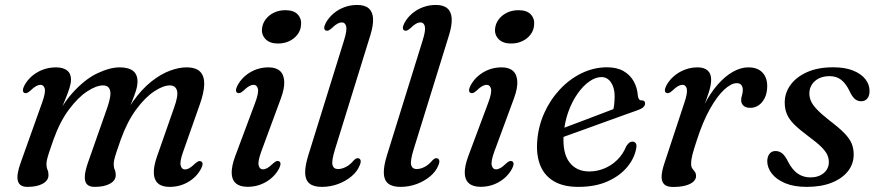

<svg xmlns="http://www.w3.org/2000/svg" viewBox="-20 -738 3511 769"><path d="M332.5 -87.2 409.4 -306Q426.3 -354.8 421 -375.3Q415.8 -395.9 392.5 -395.9Q365.7 -395.9 329.1 -371.9Q292.4 -347.9 256.4 -299.7Q220.3 -251.6 194.3 -179Q183.5 -148.1 177.2 -129.3Q170.9 -110.4 168.5 -99.5Q166 -88.5 166 -80.8Q166 -67.6 170.1 -58.6Q174.2 -49.5 174.2 -36.6Q174.2 -15.2 151.3 -2.4Q128.4 10.5 89.6 10.5Q58.2 10.5 51.6 -13.4Q45 -37.2 63.1 -87.2L148.8 -327.3Q163 -366.7 159.3 -382.5Q155.6 -398.3 142 -398.3Q134.1 -398.3 124.7 -393.2Q115.3 -388.2 102 -375.2Q93.6 -367.8 88.1 -365.7Q82.6 -363.7 77.5 -366Q71.6 -368.9 71.7 -376.7Q71.9 -384.5 77.8 -395.9Q95.8 -428.9 129.7 -448.6Q163.7 -468.2 204.9 -468.2Q232.5 -468.2 248.5 -455.9Q264.4 -443.6 264.4 -419.5Q264.4 -405.2 258.7 -386.6Q252.9 -368 242.3 -341.8Q231.7 -315.6 216.4 -278.6Q201.1 -241.5 181.9 -190L179.9 -211.3Q218.5 -307.9 268.7 -364Q318.8 -420.1 369.4 -444.2Q420 -468.2 459.4 -468.2Q496.1 -468.2 514.1 -453.1Q532.1 -437.9 530.6 -406.9Q530.3 -393.2 525.1 -376.4Q519.9 -359.6 510.2 -335.5Q500.4 -311.4 486.4 -276.2Q472.3 -240.9 454 -190L448.9 -211.3Q477.8 -283.4 513.4 -332.8Q548.9 -382.1 586.9 -412Q624.8 -441.8 660.9 -455Q696.9 -468.2 726.6 -468.2Q765.5 -468.2 782.3 -450.1Q799.1 -432 797.9 -399Q796.7 -365.9 780.6 -320.6L713.6 -130.4Q699.5 -91.2 703.6 -75.3Q707.7 -59.4 720.8 -59.4Q729.4 -59.4 738.6 -64.6Q747.7 -69.7 760.8 -82.5Q769.6 -90.1 775.1 -92.2Q780.6 -94.2 785.3 -91.7Q791.4 -88.8 791.3 -81Q791.1 -73.2 785 -61.8Q767.4 -28.8 733.9 -9.2Q700.3 10.5 659.1 10.5Q628.3 10.5 612.6 -3.7Q596.9 -17.8 596.1 -44.9Q595.2 -72 608.5 -110.3L677 -306Q694.8 -354.9 688.8 -375.4Q682.8 -395.9 660.1 -395.9Q633.3 -395.9 597.1 -371.7Q560.9 -347.6 525.3 -299.4Q489.7 -251.3 463.7 -179Q452.9 -148.1 446.6 -129.3Q440.3 -110.4 437.9 -99.5Q435.4 -88.5 435.4 -80.8Q435.4 -67.6 439.5 -58.6Q443.6 -49.5 443.6 -36.6Q443.6 -15.2 420.7 -2.4Q397.8 10.5 359 10.5Q338.1 10.5 328.3 0.1Q318.5 -10.3 319.7 -32Q320.9 -53.7 332.5 -87.2Z M1026.3 -130.7Q1012.1 -91.6 1016 -75.7Q1019.8 -59.7 1033.1 -59.7Q1041.3 -59.7 1050.6 -64.9Q1059.8 -70 1073.1 -82.8Q1081.5 -90.4 1087 -92.5Q1092.5 -94.5 1097.6 -92Q1103.5 -89.1 1103.4 -81.3Q1103.2 -73.5 1097.3 -62.1Q1079.3 -29.1 1045.8 -9.5Q1012.2 10.2 971.4 10.2Q940.4 10.2 924.4 -4.1Q908.4 -18.3 907.9 -45.4Q907.5 -72.5 921.6 -111.2L1002.3 -327.3Q1016.9 -366.7 1013 -382.5Q1009.1 -398.3 995.5 -398.3Q987.6 -398.3 978.2 -393.2Q968.8 -388.2 955.5 -375.2Q947.1 -367.8 941.6 -365.7Q936.1 -363.7 931 -366Q925.1 -368.9 925.2 -376.7Q925.4 -384.5 931.3 -395.9Q949.1 -428.7 982.3 -448.5Q1015.6 -468.2 1055.8 -468.2Q1084.9 -468.2 1100.9 -454.2Q1116.8 -440.1 1118.4 -412.4Q1120 -384.7 1105 -343.8ZM1093 -563.7Q1060.6 -563.7 1043.5 -581.4Q1026.5 -599.2 1029.5 -624.2Q1031.6 -643.8 1044 -660.5Q1056.5 -677.1 1077 -687.2Q1097.4 -697.2 1123.4 -697.2Q1157.4 -697.2 1173.2 -679.4Q1188.9 -661.5 1185.6 -636Q1183.8 -615.8 1171.3 -599.4Q1158.7 -583 1138.6 -573.3Q1118.5 -563.7 1093 -563.7Z M1463.3 -596.8 1321.9 -140.3Q1307.3 -92.9 1311.8 -76.9Q1316.3 -60.9 1333.8 -60.9Q1349.2 -60.9 1366 -69.7Q1382.7 -78.4 1396.6 -95.4Q1402.9 -101.8 1407.5 -103.6Q1412.1 -105.3 1416.9 -103.7Q1423.1 -101.7 1424.5 -94.4Q1425.8 -87 1420.5 -75.3Q1411.4 -51.8 1388.5 -32.3Q1365.5 -12.8 1334.4 -1.1Q1303.3 10.5 1268.8 10.5Q1235.7 10.5 1219.3 -3.3Q1202.9 -17 1202.2 -45.4Q1201.6 -73.7 1215.2 -117.2L1358.1 -577Q1370.6 -616.9 1366.5 -632.6Q1362.5 -648.3 1348.9 -648.3Q1341 -648.3 1331.6 -643.2Q1322.2 -638.2 1308.9 -625.2Q1300.5 -617.8 1295 -615.7Q1289.5 -613.7 1284.4 -616Q1278.5 -618.9 1278.6 -626.7Q1278.8 -634.5 1284.7 -645.9Q1296.8 -667.9 1316 -684.1Q1335.2 -700.3 1359.4 -709.2Q1383.6 -718.2 1410.6 -718.2Q1441.6 -718.2 1457.3 -704.1Q1472.9 -690.1 1474.2 -662.9Q1475.4 -635.8 1463.3 -596.8Z M1778.3 -596.8 1636.9 -140.3Q1622.3 -92.9 1626.8 -76.9Q1631.3 -60.9 1648.8 -60.9Q1664.2 -60.9 1681 -69.7Q1697.7 -78.4 1711.6 -95.4Q1717.9 -101.8 1722.5 -103.6Q1727.1 -105.3 1731.9 -103.7Q1738.1 -101.7 1739.5 -94.4Q1740.8 -87 1735.5 -75.3Q1726.4 -51.8 1703.5 -32.3Q1680.5 -12.8 1649.4 -1.1Q1618.3 10.5 1583.8 10.5Q1550.7 10.5 1534.3 -3.3Q1517.9 -17 1517.2 -45.4Q1516.6 -73.7 1530.2 -117.2L1673.1 -577Q1685.6 -616.9 1681.5 -632.6Q1677.5 -648.3 1663.9 -648.3Q1656 -648.3 1646.6 -643.2Q1637.2 -638.2 1623.9 -625.2Q1615.5 -617.8 1610 -615.7Q1604.5 -613.7 1599.4 -616Q1593.5 -618.9 1593.6 -626.7Q1593.8 -634.5 1599.7 -645.9Q1611.8 -667.9 1631 -684.1Q1650.2 -700.3 1674.4 -709.2Q1698.6 -718.2 1725.6 -718.2Q1756.6 -718.2 1772.3 -704.1Q1787.9 -690.1 1789.2 -662.9Q1790.4 -635.8 1778.3 -596.8Z M1959.8 -130.7Q1945.6 -91.6 1949.5 -75.7Q1953.3 -59.7 1966.6 -59.7Q1974.8 -59.7 1984.1 -64.9Q1993.3 -70 2006.6 -82.8Q2015 -90.4 2020.5 -92.5Q2026 -94.5 2031.1 -92Q2037 -89.1 2036.9 -81.3Q2036.7 -73.5 2030.8 -62.1Q2012.8 -29.1 1979.3 -9.5Q1945.7 10.2 1904.9 10.2Q1873.9 10.2 1857.9 -4.1Q1841.9 -18.3 1841.4 -45.4Q1841 -72.5 1855.1 -111.2L1935.8 -327.3Q1950.4 -366.7 1946.5 -382.5Q1942.6 -398.3 1929 -398.3Q1921.1 -398.3 1911.7 -393.2Q1902.3 -388.2 1889 -375.2Q1880.6 -367.8 1875.1 -365.7Q1869.6 -363.7 1864.5 -366Q1858.6 -368.9 1858.7 -376.7Q1858.9 -384.5 1864.8 -395.9Q1882.6 -428.7 1915.8 -448.5Q1949.1 -468.2 1989.3 -468.2Q2018.4 -468.2 2034.4 -454.2Q2050.3 -440.1 2051.9 -412.4Q2053.5 -384.7 2038.5 -343.8ZM2026.5 -563.7Q1994.1 -563.7 1977 -581.4Q1960 -599.2 1963 -624.2Q1965.1 -643.8 1977.5 -660.5Q1990 -677.1 2010.5 -687.2Q2030.9 -697.2 2056.9 -697.2Q2090.9 -697.2 2106.7 -679.4Q2122.4 -661.5 2119.1 -636Q2117.3 -615.8 2104.8 -599.4Q2092.2 -583 2072.1 -573.3Q2052 -563.7 2026.5 -563.7Z M2186.6 -206.3Q2186.6 -206.3 2205.2 -213.4Q2223.7 -220.4 2253.8 -231.6Q2283.8 -242.8 2318.6 -256Q2353.4 -269.2 2386.8 -281.9Q2420.2 -294.6 2445.1 -304.2L2433.5 -288.2Q2437.4 -300.4 2439.5 -316Q2441.6 -331.6 2441.8 -352.7Q2441.8 -386.2 2427.3 -407.7Q2412.8 -429.3 2389 -429.3Q2365.3 -429.3 2340.2 -411.6Q2315 -393.9 2293 -362.5Q2270.9 -331 2255.9 -289.1Q2240.9 -247.1 2237.5 -198.7Q2232.5 -125.2 2260.5 -88.3Q2288.5 -51.3 2340 -51.3Q2370.9 -51.3 2399.9 -63.1Q2428.9 -74.9 2452.1 -97.5Q2475.3 -120 2488.2 -152.2Q2495.5 -163.2 2501.2 -167.2Q2506.9 -171.1 2513.7 -170.9Q2521.9 -170.7 2526.6 -163.8Q2531.3 -156.9 2527.7 -141.5Q2520.6 -103.2 2491.5 -68.3Q2462.3 -33.3 2413.2 -11.4Q2364 10.5 2295.9 10.5Q2237.8 10.5 2199.9 -11.2Q2162 -32.9 2144.9 -73.2Q2127.8 -113.4 2131.4 -169.5Q2135.3 -229.7 2159.1 -283.6Q2183 -337.4 2221.7 -379.1Q2260.4 -420.7 2309.2 -444.6Q2358 -468.5 2411.6 -468.5Q2451 -468.5 2477.7 -453.1Q2504.3 -437.6 2518.5 -411.7Q2532.7 -385.7 2534.9 -353.7Q2535.7 -346.1 2539.3 -341Q2542.8 -336 2549.2 -336Q2556.4 -336.3 2560.1 -333.1Q2563.7 -329.9 2563.7 -323.6Q2563.7 -315.9 2557 -309.1Q2550.2 -302.3 2530.9 -295.6Q2510.5 -288.4 2477.8 -276.6Q2445.1 -264.9 2406.8 -251Q2368.5 -237.2 2330.4 -223.3Q2292.2 -209.5 2260.6 -198.2Q2228.9 -186.9 2209.8 -179.9Q2190.7 -172.9 2190.7 -172.9Z M2648.8 -366Q2642.9 -368.9 2643 -376.7Q2643.2 -384.5 2649.1 -395.9Q2661.2 -417.9 2680.5 -434.1Q2699.8 -450.3 2723.9 -459.3Q2748 -468.2 2774.4 -468.2Q2800.1 -468.2 2814.2 -455.8Q2828.3 -443.3 2828.3 -418.9Q2828.3 -398 2819.5 -370.1Q2810.7 -342.2 2799 -312.3Q2787.2 -282.3 2777.7 -255.2Q2768.2 -228 2767 -208.9L2758.8 -209.7Q2775.2 -268.8 2799.7 -316.6Q2824.2 -364.3 2853.7 -398.2Q2883.1 -432 2914.8 -450.1Q2946.4 -468.2 2977.1 -468.2Q3015 -468.2 3034.3 -446.9Q3053.6 -425.6 3052.8 -390.6Q3052.2 -364.1 3042.7 -345.1Q3033.1 -326.1 3018.2 -316.1Q3003.2 -306.1 2985.6 -306.1Q2966.4 -306.1 2957.5 -315Q2948.5 -324 2948.5 -335.9Q2948.5 -346.5 2951.8 -356.4Q2955.1 -366.4 2955.1 -377.6Q2955.1 -390 2949.3 -397.4Q2943.4 -404.9 2930.6 -404.9Q2908.6 -404.9 2880.4 -378.8Q2852.2 -352.7 2823.4 -301.6Q2794.6 -250.4 2770.4 -174.8Q2758.8 -139.9 2753.5 -119.3Q2748.1 -98.6 2748.1 -82.2Q2748.1 -69.7 2753 -63Q2757.8 -56.2 2762.8 -50.1Q2767.8 -43.9 2767.8 -32.3Q2767.8 -20.5 2757.2 -10.6Q2746.5 -0.6 2725.9 5.1Q2705.2 10.8 2674.8 10.8Q2651.6 10.8 2640.5 0.3Q2629.4 -10.2 2629.9 -31.6Q2630.5 -53 2641.6 -85.7L2721.3 -327.3Q2734.6 -366.7 2730.7 -382.5Q2726.9 -398.3 2713.3 -398.3Q2705.4 -398.3 2696 -393.2Q2686.6 -388.2 2673.3 -375.2Q2664.9 -367.8 2659.4 -365.7Q2653.9 -363.7 2648.8 -366Z M3225.2 -27.5Q3258.5 -27.5 3279.1 -44.7Q3299.7 -61.9 3299.7 -88.8Q3299.7 -103.9 3293.3 -118Q3286.8 -132.2 3269.5 -149.6Q3252.1 -167 3218.5 -191.6Q3182.1 -218.6 3161.2 -239.4Q3140.4 -260.2 3131.7 -280.9Q3123 -301.6 3123 -327.6Q3123 -365.9 3146.2 -397.9Q3169.4 -429.8 3212.7 -449.2Q3256 -468.5 3316.8 -468.5Q3364.2 -468.5 3396.7 -455.5Q3429.1 -442.4 3445.9 -421Q3462.7 -399.5 3462.7 -374.3Q3462.9 -354.4 3453.9 -343.4Q3444.8 -332.5 3429.1 -332.5Q3414.5 -332.5 3403.6 -341.8Q3392.6 -351.2 3381.7 -374.9Q3368.1 -403.2 3349.3 -418.1Q3330.4 -433 3303.4 -433Q3266 -433 3243.9 -413.3Q3221.7 -393.6 3221.7 -363.5Q3221.7 -348.1 3228.1 -333.2Q3234.5 -318.2 3251.8 -300Q3269 -281.8 3301.8 -255.9Q3340.8 -226.3 3362 -204.5Q3383.1 -182.7 3391.2 -162.9Q3399.2 -143 3399.2 -118.9Q3399.2 -81.5 3376.2 -52.3Q3353.2 -23 3311 -6.2Q3268.8 10.5 3211.1 10.5Q3160.1 10.5 3124.8 -4.3Q3089.4 -19.2 3071.2 -42.9Q3053 -66.6 3053 -92.5Q3053.4 -111.1 3062.1 -122.1Q3070.9 -133.1 3085.8 -133.1Q3101.9 -133.1 3113.9 -122.8Q3125.9 -112.4 3136.8 -89.5Q3154.7 -55.6 3176.7 -41.6Q3198.6 -27.5 3225.2 -27.5Z"/></svg>

Font: Fraunces
Style: Italic
Weight: 900
Italic angle: -16°
Version: Version 1.000;[0bf87f6ff]